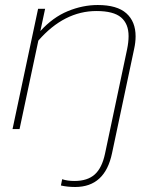

<svg xmlns="http://www.w3.org/2000/svg" viewBox="-20 -515 613 766"><path d="M223 225 228 200Q249 207 277 207Q329 207 358 181Q387 155 399 98L487 -318Q493 -347 493 -371Q493 -420 463 -445.5Q433 -471 365 -471Q236 -471 133 -353L58 0H30L132 -480H160L141 -391Q191 -446 250.5 -470.5Q310 -495 370 -495Q447 -495 484 -462Q521 -429 521 -370Q521 -346 515 -319L427 96Q399 231 280 231Q249 231 223 225Z"/></svg>

Font: Prompt Thin
Style: Italic
Weight: 250
Italic angle: -12°
Designer: Katatrad Team
Foundry: CadsonDemak
Version: Version 1.001